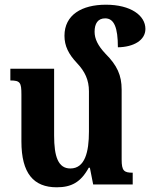

<svg xmlns="http://www.w3.org/2000/svg" viewBox="-20 -784 638 816"><path d="M497 -106V-403C497 -464 478 -506 428 -556C396 -590 382 -619 382 -649C382 -684 396 -706 427 -706C465 -706 481 -667 481 -583C548 -584 598 -613 598 -661C598 -718 536 -764 430 -764C328 -764 254 -721 254 -632C254 -589 271 -554 308 -515C341 -480 358 -444 358 -396V-225C358 -138 341 -68 279 -68C227 -68 210 -119 210 -208V-492H24V-442C66 -442 71 -433 71 -382V-183C71 -47 123 12 221 12C283 12 323 -9 357 -71H362L376 0H544V-50C507 -50 497 -58 497 -106Z"/></svg>

Font: Noto Serif Armenian SemiCondensed
Style: Bold
Weight: 700
Width: 4
Designer: Monotype Design Team
Foundry: Monotype Imaging Inc.
Version: Version 2.008